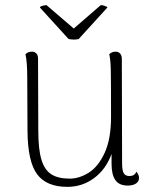

<svg xmlns="http://www.w3.org/2000/svg" viewBox="-20 -715 595 747"><path d="M521 -23Q521 -9 509 -1Q497 7 477 7Q444 7 429 -14Q414 -35 414 -78V-116Q392 -56 346 -22Q300 12 242 12Q161 12 124.5 -37Q88 -86 87 -205L86 -412Q86 -476 79 -504Q89 -514 104 -514Q115 -514 121.5 -507Q128 -500 128 -487L129 -206Q129 -135 141 -94.5Q153 -54 179.5 -37Q206 -20 251 -20Q288 -20 325 -43Q362 -66 387 -120Q412 -174 412 -260Q412 -405 411 -444.5Q410 -484 405 -504Q415 -514 430 -514Q441 -514 447.5 -506.5Q454 -499 454 -486L455 -80Q455 -52 461.5 -41Q468 -30 484 -30Q503 -30 511 -47Q521 -34 521 -23ZM267 -604 372 -695Q378 -695 386.5 -692.5Q395 -690 398 -686L286 -563Q276 -561 268 -561Q261 -561 247 -563L135 -686Q136 -690 145.5 -692.5Q155 -695 161 -695Z"/></svg>

Font: Arima Madurai ExtraLight
Style: Regular
Weight: 275
Designer: Joana Correia and Natanael Gama
Foundry: NDISCOVER
Version: Version 1.019